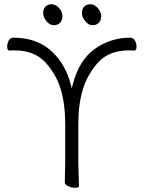

<svg xmlns="http://www.w3.org/2000/svg" viewBox="-20 -883 684 907"><path d="M275 -807Q275 -787 264 -775.5Q253 -764 234 -764Q215 -764 199.5 -783Q184 -802 184 -821Q184 -840 194.5 -851.5Q205 -863 224 -863Q243 -863 259 -845Q275 -827 275 -807ZM458 -807Q458 -787 447 -775.5Q436 -764 417 -764Q398 -764 382.5 -783Q367 -802 367 -821Q367 -840 377.5 -851.5Q388 -863 407 -863Q426 -863 442 -845Q458 -827 458 -807ZM286 -22 288 -111V-300Q288 -390 267 -461Q246 -532 193 -590Q140 -645 50 -645H38Q32 -645 26 -644H25Q14 -644 14 -661.5Q14 -679 21.5 -692Q29 -705 43 -705Q161 -705 232 -633Q291 -574 314 -485L319 -466L324 -485Q354 -600 428.5 -652.5Q503 -705 595 -705Q609 -705 617 -692Q625 -679 625 -661.5Q625 -644 613 -644H612Q606 -645 600 -645H588Q498 -645 445 -590Q393 -532 371.5 -461Q350 -390 350 -300V-110L353 -4Q353 4 335.5 4Q318 4 302 -3.5Q286 -11 286 -22Z"/></svg>

Font: LXGW WenKai Lite Light
Style: Regular
Weight: 300
Designer: LXGW / Fontworks Inc.
Foundry: LXGW / Fontworks Inc.
Version: Version 1.511; March 25, 2025